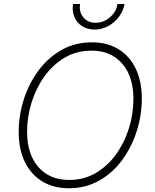

<svg xmlns="http://www.w3.org/2000/svg" viewBox="-20 -954 792 983"><path d="M332.5 9.8Q253.4 9.8 195.8 -25.6Q138.2 -61 106.9 -125.5Q75.7 -189.9 75.7 -277.8Q75.7 -362.8 101.8 -444.6Q127.9 -526.4 176.8 -592.5Q225.6 -658.7 294.9 -698Q364.3 -737.3 450.7 -737.3Q529.3 -737.3 586.7 -702.1Q644 -667 675 -602.3Q706.1 -537.6 706.1 -449.7Q706.1 -364.7 680.2 -283Q654.3 -201.2 605.7 -135Q557.1 -68.8 488 -29.5Q418.9 9.8 332.5 9.8ZM334 -32.7Q410.2 -32.7 470.9 -68.6Q531.7 -104.5 574.7 -164.6Q617.7 -224.6 640.4 -298.3Q663.1 -372.1 663.1 -447.8Q663.1 -562.5 605.2 -628.7Q547.4 -694.8 449.2 -694.8Q372.6 -694.8 311.5 -658.9Q250.5 -623 207.5 -563Q164.6 -502.9 141.6 -429.2Q118.7 -355.5 118.7 -279.8Q118.7 -165 176.5 -98.9Q234.4 -32.7 334 -32.7ZM463.9 -802.7Q426.8 -802.7 399.9 -820.3Q373 -837.9 360.6 -867.7Q348.1 -897.5 354 -933.6H390.1Q383.3 -893.1 406.5 -865.2Q429.7 -837.4 469.7 -837.4Q510.3 -837.4 542.7 -865.2Q575.2 -893.1 581.5 -933.6H617.7Q611.3 -897.5 588.9 -867.7Q566.4 -837.9 533.7 -820.3Q501 -802.7 463.9 -802.7Z"/></svg>

Font: Inter Extra Light
Style: Italic
Weight: 200
Italic angle: -9.39999°
Designer: Rasmus Andersson
Foundry: rsms
Version: Version 4.000;git-3c8e0fc